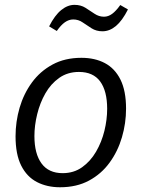

<svg xmlns="http://www.w3.org/2000/svg" viewBox="-20 -781 596 810"><path d="M323.7 -537.1Q380.1 -537.1 422.2 -514.9Q464.4 -492.7 488.1 -445.4Q511.8 -398 511.8 -322.4Q511.8 -261 494.4 -201.8Q477.1 -142.7 442.4 -95Q407.8 -47.3 355.6 -19.2Q303.4 9 233.3 9Q178.3 9 135.8 -13Q93.3 -35 69.4 -82.5Q45.6 -130 45.6 -205.7Q45.6 -267.7 62.7 -326.5Q79.9 -385.4 114.6 -432.9Q149.3 -480.4 201.5 -508.7Q253.7 -537.1 323.7 -537.1ZM313 -477.5Q265.4 -477.5 229.9 -452.5Q194.5 -427.5 171.5 -387.2Q148.5 -346.9 136.9 -299.2Q125.2 -251.6 125.2 -207Q125.2 -132.4 155.2 -91.5Q185.1 -50.5 244.4 -50.5Q291.3 -50.5 326.4 -75.5Q361.6 -100.5 385.2 -141Q408.8 -181.5 420.5 -229.1Q432.1 -276.8 432.1 -322Q432.1 -396.9 402.7 -437.2Q373.2 -477.5 313 -477.5ZM412.3 -649Q386.3 -649 366.5 -661.5Q346.7 -673.9 328.8 -686.4Q311 -698.9 289 -698.9Q270.6 -698.9 253.8 -687.1Q237 -675.3 219.6 -650.3L187.2 -669.7Q211.2 -716.8 238.3 -738.6Q265.3 -760.5 294.3 -760.5Q321 -760.5 340.7 -748Q360.3 -735.5 378.8 -723Q397.4 -710.5 418.7 -710.5Q436.7 -710.5 453 -722.5Q469.4 -734.5 487.4 -759.8L519.8 -741.1Q495.8 -693.7 469.1 -671.3Q442.4 -649 412.3 -649Z"/></svg>

Font: Bitter Thin
Style: Italic
Weight: 100
Italic angle: -9°
Designer: Sol Matas, and Bitter project Authors
Foundry: Sol Matas
Version: Version 2.002